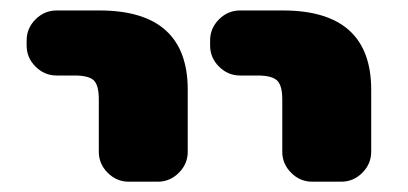

<svg xmlns="http://www.w3.org/2000/svg" viewBox="-20 -567 784 369"><path d="M88.9 -421.9Q65.4 -421.9 48.3 -439Q31.2 -456.1 31.2 -479.5V-489.3Q31.2 -512.7 48.3 -529.8Q65.4 -546.9 88.9 -546.9H170.9Q340.8 -546.9 340.8 -394.5V-275.4Q340.8 -252 323.7 -234.9Q306.6 -217.8 283.2 -217.8H227.5Q204.1 -217.8 187 -234.9Q169.9 -252 169.9 -275.4V-376Q169.9 -403.3 160.2 -412.6Q150.4 -421.9 123 -421.9ZM441.4 -421.9Q418 -421.9 400.9 -439Q383.8 -456.1 383.8 -479.5V-489.3Q383.8 -512.7 400.9 -529.8Q418 -546.9 441.4 -546.9H523.4Q693.4 -546.9 693.4 -394.5V-275.4Q693.4 -252 676.3 -234.9Q659.2 -217.8 635.7 -217.8H580.1Q556.6 -217.8 539.6 -234.9Q522.5 -252 522.5 -275.4V-376Q522.5 -403.3 512.2 -412.6Q502 -421.9 474.6 -421.9Z"/></svg>

Font: Gen Jyuu Gothic Heavy
Style: Bold
Weight: 900
Designer: [Source Han Sans]
Ryoko NISHIZUKA  (kana & ideographs); Paul D. Hunt (Latin, Greek & Cyrillic); Wenlong ZHANG  (bopomofo
Version: Version 1.002.20150607